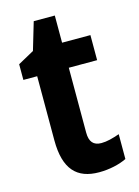

<svg xmlns="http://www.w3.org/2000/svg" viewBox="-105 -722 572 792"><g transform="rotate(-15 180.5 -326.0)"><path d="M259 -104C225 -104 209 -123 209 -162V-439H330V-546H209V-662H119L84 -544L15 -506V-439H74V-165C74 -42 124 10 219 10C263 10 307 0 337 -15V-121C308 -111 283 -104 259 -104Z"/></g></svg>

Font: Noto Sans Telugu Condensed
Style: Bold
Weight: 700
Width: 3
Designer: Jelle Bosma - Monotype Design Team
Foundry: Monotype Imaging Inc.
Version: Version 2.005